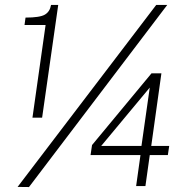

<svg xmlns="http://www.w3.org/2000/svg" viewBox="-20 -751 740 775"><path d="M111 -276 164 -650H79L83 -680Q141 -680 161.2 -692Q181.5 -704 186 -731H215L150 -276ZM97 4 51 3.5 610.5 -731H655ZM529.5 0 547 -125H345.5L351.5 -165.5L591.5 -455H631.5L590.5 -162H663L657.5 -125H584.5L567 0ZM388.5 -162H551L584.5 -397.5Z"/></svg>

Font: Public Sans Thin ExtraLight
Style: Italic
Weight: 250
Italic angle: -8°
Version: Version 2.001